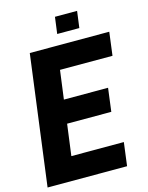

<svg xmlns="http://www.w3.org/2000/svg" viewBox="-137 -1029 860 1113"><g transform="rotate(-15 293.0 -472.5)"><path d="M437 -944.8 423.8 -845.2H291L304.2 -944.8ZM108.9 -779.8H585.9L567.9 -640.1H252.9L230 -467.8H495.1L477.1 -328.1H211.9L187 -140.1H502L483.9 0H6.8Z"/></g></svg>

Font: Cooper Hewitt
Style: Bold Italic
Weight: 712
Designer: Village Type and Design LLC
Foundry: Cooper Hewitt Smithsonian Design Museum
Version: 1.000